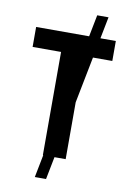

<svg xmlns="http://www.w3.org/2000/svg" viewBox="-102 -881 724 1070"><g transform="rotate(10 260.5 -346.0)"><path d="M196 0V-584H35V-697H486V-584H325V0ZM173 128 359 -820H423L236.5 128Z"/></g></svg>

Font: Alatsi
Style: Regular
Weight: 400
Designer: Spyros Zevelakis, Eben Sorkin
Foundry: www.sorkintype.com
Version: Version 1.008; ttfautohint (v1.8.4.7-5d5b)